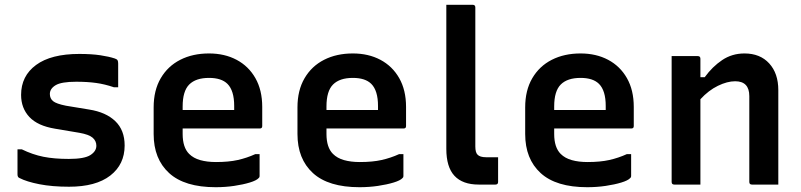

<svg xmlns="http://www.w3.org/2000/svg" viewBox="-20 -770 3340 801"><path d="M267 -107Q332 -107 357 -123Q382 -139 382 -162Q382 -182 366.5 -195.5Q351 -209 311 -216L210 -233Q137 -245 102.5 -282Q68 -319 68 -374Q68 -453 130.5 -499Q193 -545 311 -545Q362 -545 398.5 -539.5Q435 -534 459 -526Q468 -523 470.5 -518.5Q473 -514 473 -505V-406H455Q417 -419 380.5 -424Q344 -429 298 -429Q236 -429 212 -414.5Q188 -400 188 -378Q188 -359 201.5 -348Q215 -337 255 -329L352 -313Q422 -302 461 -264.5Q500 -227 500 -163Q500 -84 440 -37.5Q380 9 268 9Q197 9 144 -1.5Q91 -12 62 -27Q53 -30 53 -42V-147H71Q116 -125 161 -116Q206 -107 267 -107Z M852 -547Q917 -547 967 -520.5Q1017 -494 1045.5 -444Q1074 -394 1074 -324V-244Q1074 -234 1064 -234H742V-211Q742 -155 769 -128Q787 -110 815.5 -102Q844 -94 881 -94Q934 -94 972 -102.5Q1010 -111 1045 -127H1063V-35Q1063 -30 1059 -27Q1050 -17 1022 -8.5Q994 0 957 5.5Q920 11 880 11Q750 11 685.5 -48Q621 -107 621 -211V-322Q621 -393 650.5 -443.5Q680 -494 732 -520.5Q784 -547 852 -547ZM852 -445Q797 -445 769.5 -417.5Q742 -390 742 -326V-311H957V-328Q957 -392 929 -420Q904 -445 852 -445Z M1452 -547Q1517 -547 1567 -520.5Q1617 -494 1645.5 -444Q1674 -394 1674 -324V-244Q1674 -234 1664 -234H1342V-211Q1342 -155 1369 -128Q1387 -110 1415.5 -102Q1444 -94 1481 -94Q1534 -94 1572 -102.5Q1610 -111 1645 -127H1663V-35Q1663 -30 1659 -27Q1650 -17 1622 -8.5Q1594 0 1557 5.5Q1520 11 1480 11Q1350 11 1285.5 -48Q1221 -107 1221 -211V-322Q1221 -393 1250.5 -443.5Q1280 -494 1332 -520.5Q1384 -547 1452 -547ZM1452 -445Q1397 -445 1369.5 -417.5Q1342 -390 1342 -326V-311H1557V-328Q1557 -392 1529 -420Q1504 -445 1452 -445Z M2058 -11Q2058 0 2047 0H1977Q1910 0 1876 -36.5Q1842 -73 1842 -149V-750H1952Q1963 -750 1963 -739V-159Q1963 -134 1972 -125Q1982 -114 2008 -114H2058Z M2402 -547Q2467 -547 2517 -520.5Q2567 -494 2595.5 -444Q2624 -394 2624 -324V-244Q2624 -234 2614 -234H2292V-211Q2292 -155 2319 -128Q2337 -110 2365.5 -102Q2394 -94 2431 -94Q2484 -94 2522 -102.5Q2560 -111 2595 -127H2613V-35Q2613 -30 2609 -27Q2600 -17 2572 -8.5Q2544 0 2507 5.5Q2470 11 2430 11Q2300 11 2235.5 -48Q2171 -107 2171 -211V-322Q2171 -393 2200.5 -443.5Q2230 -494 2282 -520.5Q2334 -547 2402 -547ZM2402 -445Q2347 -445 2319.5 -417.5Q2292 -390 2292 -326V-311H2507V-328Q2507 -392 2479 -420Q2454 -445 2402 -445Z M2902 0H2793Q2782 0 2782 -11V-536H2891Q2902 -536 2902 -525V-448H2920Q2952 -492 2993 -519.5Q3034 -547 3086 -547Q3151 -547 3189 -505.5Q3227 -464 3227 -394V0H3117Q3106 0 3106 -11V-369Q3106 -431 3047 -431Q3014 -431 2975 -412Q2936 -393 2902 -356Z"/></svg>

Font: Recursive Sn Lnr St SmB
Style: Regular
Weight: 600
Version: Version 1.079;hotconv 1.0.112;makeotfexe 2.5.65598; ttfautoh